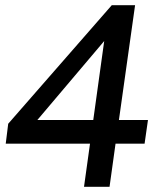

<svg xmlns="http://www.w3.org/2000/svg" viewBox="-20 -717 600 737"><path d="M325.5 -165.5H2L11.5 -242L409 -697H498.5L436.5 -256.5H548L535 -165.5H423.5L400.5 0H302.5ZM338 -256.5 380 -559.5 123.5 -256.5Z"/></svg>

Font: HK Grotesk Medium
Style: Italic
Weight: 500
Italic angle: -8°
Designer: Alfredo Marco Pradil
Foundry: Hanken Design Co.
Version: Version 3.004